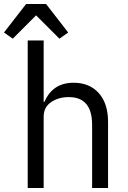

<svg xmlns="http://www.w3.org/2000/svg" viewBox="-54 -943 642 963"><path d="M77 -923H177L288 -780L244 -749L127 -866L10 -749L-34 -780ZM85 0V-740H165V-432H169Q210 -528 315 -528Q395 -528 441.5 -476Q488 -424 488 -331V0H408V-317Q408 -456 291 -456Q239 -456 202 -430.5Q165 -405 165 -358V0Z"/></svg>

Font: Aneliza
Style: Regular
Weight: 400
Designer: Mike Abbink, Paul van der Laan, Pieter van Rosmalen
Foundry: Bold Monday
Version: Version 3.0